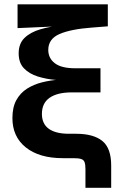

<svg xmlns="http://www.w3.org/2000/svg" viewBox="-20 -748 598 908"><path d="M384.1 140.1V51.7Q384.1 29.6 379.8 18.6Q375.5 7.5 363.3 3.8Q351 0 326.9 0H276.9Q166 0 102.3 -50.7Q38.7 -101.4 38.7 -189.7Q38.7 -241.1 57.4 -274.8Q76.2 -308.5 107.5 -328.5Q138.9 -348.4 177.3 -358.2Q215.7 -368 255.7 -370.9Q295.8 -373.9 331.3 -373.9V-366.3Q290 -366.3 244.3 -370Q198.5 -373.7 158.4 -386.3Q118.3 -398.9 93.3 -424.9Q68.3 -451 68.3 -495.7Q68.3 -541.7 96 -568.7Q123.8 -595.8 171.4 -609.6Q219 -623.5 278.3 -629.3V-624.5L63 -615.1V-727.5H489.9V-623.5L414 -617.5Q314.4 -610.1 261.3 -587Q208.3 -563.9 208.3 -511.8Q208.3 -472.7 239.4 -448.9Q270.4 -425.1 336 -425.1H455.2V-311.1H319.9Q251.1 -311.1 214.6 -285.6Q178.2 -260.1 178.2 -209.5Q178.2 -162.4 210.8 -138.9Q243.4 -115.4 306.4 -115.4H339.5Q422 -115.4 463.9 -81.4Q505.8 -47.3 505.8 34.7V140.1Z"/></svg>

Font: Inter Variable LoSnoCo
Style: Regular
Weight: 400
Designer: Rasmus Andersson
Foundry: rsms
Version: Version 4.000;git-a52131595; featfreeze: case,dlig,ss01,ss02